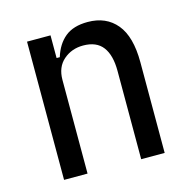

<svg xmlns="http://www.w3.org/2000/svg" viewBox="-84 -612 687 695"><g transform="rotate(-15 259.0 -265.0)"><path d="M73 0V-518H161V-433H173Q187 -479 218 -504.5Q249 -530 303 -530Q372 -530 411 -483Q450 -436 450 -340V0H362V-331Q362 -390 338.5 -421Q315 -452 265 -452Q222 -452 191.5 -425.5Q161 -399 161 -351V0Z"/></g></svg>

Font: IBM Plex Sans Condensed Text
Style: Regular
Weight: 450
Width: 3
Designer: Mike Abbink, Paul van der Laan, Pieter van Rosmalen
Foundry: Bold Monday
Version: Version 1.1